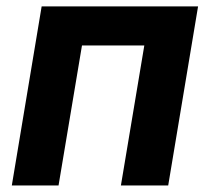

<svg xmlns="http://www.w3.org/2000/svg" viewBox="-20 -565 639 585"><path d="M16 0 106.9 -545.5H583.5L492.5 0H348.4L419.7 -426.5H229.8L158.4 0Z"/></svg>

Font: Inter UI
Style: Bold Italic
Weight: 700
Italic angle: 9.39999°
Designer: Rasmus Andersson
Foundry: rsms
Version: 3.2;8d6f07862